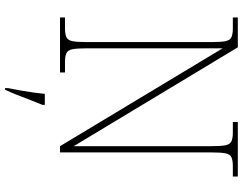

<svg xmlns="http://www.w3.org/2000/svg" viewBox="-122 -632 975 771"><g transform="rotate(90 365.5 -246.5)"><path d="M50 0V-20H93Q118 -20 130 -26Q142 -32 145.5 -51Q149 -70 149 -108V-606Q149 -645 145.5 -663.5Q142 -682 130 -688Q118 -694 93 -694H50V-714H170L567 -55V-606Q567 -645 563.5 -663.5Q560 -682 548 -688Q536 -694 511 -694H470V-714H689V-694H648Q623 -694 611 -688Q599 -682 595.5 -663.5Q592 -645 592 -606V0H567L174 -653V-108Q174 -70 177.5 -51Q181 -32 193 -26Q205 -20 230 -20H271V0ZM334 208Q339 183 343.5 157.5Q348 132 351.5 107.5Q355 83 357 61H401V71Q392 92 381.5 119.5Q371 147 360.5 174Q350 201 340 221H334Z"/></g></svg>

Font: Noto Serif Bengali Thin
Style: Regular
Weight: 250
Version: Version 2.003